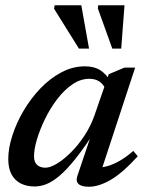

<svg xmlns="http://www.w3.org/2000/svg" viewBox="-20 -700 558 731"><path d="M275 -31.5 331 -197.5H339.5Q299 -135 266.5 -94.5Q234 -54 207.2 -31.2Q180.5 -8.5 157.2 0.8Q134 10 112 10Q82 10 59.5 -1.2Q37 -12.5 24.2 -35.5Q11.5 -58.5 11.5 -95Q11.5 -135.5 26.8 -183.2Q42 -231 69.2 -277.5Q96.5 -324 133 -362.5Q169.5 -401 213 -424.2Q256.5 -447.5 303.5 -447.5Q338 -447.5 361 -433.2Q384 -419 401 -389.5L382 -360Q375 -377.5 359.5 -388.8Q344 -400 320 -400Q286 -400 254.8 -378.2Q223.5 -356.5 197 -321.5Q170.5 -286.5 151 -246.2Q131.5 -206 120.5 -168.8Q109.5 -131.5 109.5 -105Q109.5 -83 121.2 -72.2Q133 -61.5 153 -61.5Q171 -61.5 196.8 -77Q222.5 -92.5 250 -119.8Q277.5 -147 301.5 -183.5Q325.5 -220 340 -261.5L394 -417.5L453.5 -442.5H494.5L361 -36L347 -63Q366 -61 389 -67.5Q412 -74 437 -88.5Q462 -103 487.5 -125.5L504.5 -105Q446 -41 401 -15Q356 11 318.5 11Q290 11 278.8 0.2Q267.5 -10.5 275 -31.5ZM319 -515H280.5L186 -666.5L188 -680H289.5ZM441.5 -515H407.5L352.5 -668L354 -680H454Z"/></svg>

Font: Newsreader 16pt Medium
Style: Italic
Weight: 500
Italic angle: -17°
Designer: Hugues Gentile
Foundry: Production Type
Version: Version 1.003